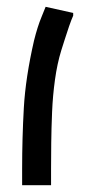

<svg xmlns="http://www.w3.org/2000/svg" viewBox="-20 -544 279 564"><path d="M130 0H45V-48Q45 -138 50 -227Q55 -316 80 -425Q85 -445 90.5 -462.5Q96 -480 102.5 -495.5Q109 -511 114 -524L195 -506V-498Q190 -487 183 -467Q176 -447 170 -427.5Q164 -408 160 -396Q148 -357 141.5 -310Q135 -263 133 -215Q131 -167 130.5 -123.5Q130 -80 130 -48Z"/></svg>

Font: Kufam
Style: Italic
Weight: 400
Italic angle: -11°
Designer: Artur Schmal
Foundry: Original Type
Version: Version 1.301; ttfautohint (v1.8.3)